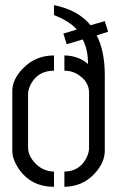

<svg xmlns="http://www.w3.org/2000/svg" viewBox="-20 -717 450 738"><path d="M27.3 -137.7V-367.2Q27.3 -412.1 68.4 -454.1Q116.2 -503.9 187.5 -503.9V-445.3Q126 -445.3 98.6 -393.6Q87.9 -373 87.9 -354.5V-150.4Q87.9 -114.3 122.1 -83Q151.4 -57.6 187.5 -57.6V1Q97.7 1 49.8 -71.3Q27.3 -106.4 27.3 -137.7ZM187.5 -659.2V-697.3Q280.3 -678.7 328.1 -620.1L382.8 -635.7L395.5 -594.7L351.6 -581.1Q382.8 -520.5 382.8 -427.7V-137.7Q382.8 -91.8 342.8 -48.8Q296.9 0 227.5 1V-57.6Q284.2 -57.6 311.5 -108.4Q322.3 -129.9 322.3 -148.4V-361.3Q322.3 -400.4 285.2 -426.8Q259.8 -445.3 227.5 -445.3V-503.9Q282.2 -502.9 318.4 -470.7Q318.4 -526.4 297.9 -565.4L236.3 -546.9L223.6 -587.9L275.4 -603.5Q248 -634.8 187.5 -659.2Z"/></svg>

Font: Post No Bills Colombo Medium
Style: Regular
Weight: 500
Designer: Kosala Senevirathne, Siva Puranthara, Lasantha Premarathna, Tharique Azeez
Foundry: Mooniak
Version: Version 1.220 ; ttfautohint (v1.6)